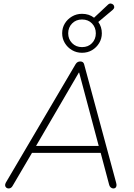

<svg xmlns="http://www.w3.org/2000/svg" viewBox="-20 -1058 756 1084"><path d="M29 6Q21 6 15.5 1.5Q10 -3 9 -10.5Q8 -18 13 -27L407 -696Q412 -704 418.5 -707.5Q425 -711 433 -711Q442 -711 447.5 -707Q453 -703 455 -695L635 -29Q639 -16 637.5 -8.5Q636 -1 631.5 2.5Q627 6 620 6Q612 6 605 0Q598 -6 596 -16L546 -204L570 -195H134L166 -204L52 -10Q48 -2 42 2Q36 6 29 6ZM425 -648 180 -228 157 -234H559L539 -228L427 -648ZM443 -760Q412 -760 386.5 -775Q361 -790 346 -815Q331 -840 331 -870Q331 -901 346 -925.5Q361 -950 386.5 -965Q412 -980 443 -980Q463 -980 480 -974.5Q497 -969 511 -958L589 -1031Q597 -1039 605.5 -1038Q614 -1037 619.5 -1031.5Q625 -1026 625 -1018Q625 -1010 617 -1003L535 -934Q555 -906 555 -870Q555 -840 540 -815Q525 -790 500 -775Q475 -760 443 -760ZM443 -792Q478 -792 499.5 -814.5Q521 -837 521 -870Q521 -903 499.5 -925.5Q478 -948 443 -948Q409 -948 387 -925.5Q365 -903 365 -870Q365 -837 387 -814.5Q409 -792 443 -792Z"/></svg>

Font: Nunito ExtraLight
Style: Italic
Weight: 200
Italic angle: -9°
Designer: Vernon Adams
Foundry: Vernon Adams
Version: Version 3.602